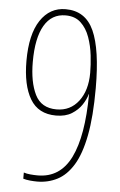

<svg xmlns="http://www.w3.org/2000/svg" viewBox="-53 -813 505 809"><g transform="rotate(5 199.5 -408.0)"><path d="M135 -41Q122 -41 105.5 -42.5Q89 -44 76 -48V-74Q88 -70 104 -68.5Q120 -67 135 -67Q230 -67 275 -158.5Q320 -250 321 -427H320Q314 -405 298.5 -381.5Q283 -358 256.5 -341.5Q230 -325 190 -325Q115 -325 80.5 -383Q46 -441 46 -544Q46 -656 85.5 -715.5Q125 -775 192 -775Q276 -775 311.5 -696.5Q347 -618 347 -454Q347 -334 331.5 -254Q316 -174 287.5 -127.5Q259 -81 220 -61Q181 -41 135 -41ZM190 -351Q248 -351 283 -396.5Q318 -442 318 -517Q318 -550 313.5 -590Q309 -630 296 -666.5Q283 -703 258.5 -726Q234 -749 194 -749Q135 -749 104 -696Q73 -643 73 -542Q73 -457 99 -404Q125 -351 190 -351Z"/></g></svg>

Font: Noto Sans Tamil UI ExtraCondensed Thin
Style: Regular
Weight: 100
Width: 2
Designer: Jelle Bosma - Monotype Design Team
Foundry: Monotype Imaging Inc.
Version: Version 2.004; ttfautohint (v1.8.4.7-5d5b)